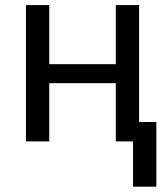

<svg xmlns="http://www.w3.org/2000/svg" viewBox="-20 -548 640 744"><path d="M519 0V-528.3H428.7V-299.3H170.9V-528.3H80.6V0H170.9V-225.6H428.7V0ZM585.9 175.3V-75.2H495.6V175.3Z"/></svg>

Font: RobotoMono Nerd Font
Style: Regular
Weight: 400
Monospace: yes
Designer: Google
Version: Version 3.000;Nerd Fonts 3.2.1